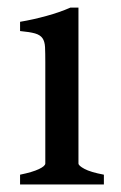

<svg xmlns="http://www.w3.org/2000/svg" viewBox="-20 -489 321 509"><path d="M33.2 0V-25.9Q66.4 -32.7 83.3 -40.8Q100.1 -48.8 100.1 -55.7V-323.7Q100.1 -348.6 99.4 -364Q98.6 -379.4 92.5 -387.9Q86.4 -396.5 72.8 -400.4Q59.1 -404.3 33.2 -406.7V-431.2Q67.9 -437 103.3 -446.8Q138.7 -456.5 166.5 -468.8H188V-55.7Q188 -49.8 203.9 -41.3Q219.7 -32.7 255.4 -25.9V0Z"/></svg>

Font: Gentium Book Basic
Style: Regular
Weight: 400
Designer: J. Victor Gaultney and Annie Olsen
Foundry: SIL International
Version: Version 1.102; 2013; Maintenance release